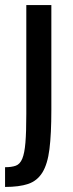

<svg xmlns="http://www.w3.org/2000/svg" viewBox="-26 -561 289 759"><path d="M78 -541H177V-127Q177 -31 169.5 28.5Q162 88 141.5 121Q121 154 85.5 166Q50 178 -6 178V100Q20 100 36.5 94Q53 88 62 66.5Q71 45 74.5 3Q78 -39 78 -111Z"/></svg>

Font: Medium
Style: Regular
Weight: 500
Designer: Fernando Haro
Foundry: deFharo
Version: Version 1.787